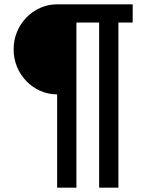

<svg xmlns="http://www.w3.org/2000/svg" viewBox="-20 -718 703 887"><path d="M244 -282Q202 -282 165.5 -298.5Q129 -315 101.5 -343.5Q74 -372 58.5 -409.5Q43 -447 43 -490Q43 -533 58.5 -570.5Q74 -608 101.5 -636.5Q129 -665 165.5 -681.5Q202 -698 244 -698H593V-614H527V149H438V-614H333V149H244Z"/></svg>

Font: IBM Plex Sans Hebrew Medm
Style: Regular
Weight: 500
Designer: Mike Abbink, Paul van der Laan, Pieter van Rosmalen, Yanek Iontef
Foundry: Bold Monday
Version: Version 1.3